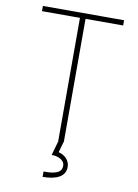

<svg xmlns="http://www.w3.org/2000/svg" viewBox="-100 -785 761 1060"><g transform="rotate(10 281.0 -255.0)"><path d="M265.6 0V-699.2H296.9V0ZM52.7 -690.4V-719.7H507.8V-690.4ZM214.8 210V179.7Q260.3 181.6 288.3 170.7Q316.4 159.7 316.4 129.9Q316.4 109.4 295.9 95.7Q275.4 82 243.2 82L266.6 0H295.9L273.4 78.1L265.6 57.6Q303.2 64 322.5 84.7Q341.8 105.5 341.8 131.8Q341.8 171.4 308.3 190.7Q274.9 210 214.8 210Z"/></g></svg>

Font: Reddit Mono ExtraLight
Style: Regular
Weight: 250
Monospace: yes
Designer: Stephen Hutchings
Foundry: Reddit
Version: Version 1.014